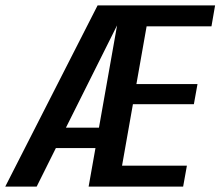

<svg xmlns="http://www.w3.org/2000/svg" viewBox="-48 -695 822 715"><path d="M-28.5 0 315.5 -675H753L739.5 -597H498L460 -382H687.5L674 -307H447L406.5 -78H648L634 0H282L307.5 -143.5H160L88.5 0ZM197.5 -219.5H320.5L388 -600.5Z"/></svg>

Font: Anybody Medium
Style: Italic
Weight: 500
Italic angle: -10°
Designer: Tyler Finck
Foundry: Etcetera Type Company
Version: Version 1.010; ttfautohint (v1.8.3) -l 8 -r 50 -G 200 -x 14 